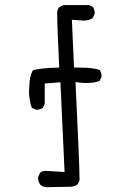

<svg xmlns="http://www.w3.org/2000/svg" viewBox="-20 -764 540 771"><path d="M299.3 -46.4Q299.3 -102.1 283.2 -434.6L293 -433.1Q311.5 -430.7 323.2 -430.7Q335 -430.7 341.3 -431.2Q362.8 -432.6 379.9 -439L387.2 -454.6Q387.7 -456.5 387.7 -460.4Q387.7 -464.4 386 -470.5Q384.3 -476.6 380.4 -482.9Q371.6 -486.8 350.1 -489.7Q328.6 -492.7 285.2 -492.7H277.3L268.6 -684.6Q315.4 -681.2 317.9 -681.2Q320.3 -681.2 323.7 -681.6Q327.1 -682.1 330.8 -682.9Q334.5 -683.6 337.9 -684.6Q345.2 -687 352.1 -691.4L359.9 -707.5Q360.4 -709.5 360.4 -710.9Q360.4 -725.1 353 -735.8L336.9 -743.7H234.4L218.3 -735.4Q210.9 -726.6 209.5 -714.4Q209.5 -665.5 217.8 -492.7Q135.3 -490.7 111.3 -481Q98.1 -454.6 98.1 -420.9V-420.4Q96.7 -407.2 96.7 -395.5Q96.7 -383.8 98.1 -373Q100.6 -351.1 107.9 -331.1L123.5 -323.7Q125.5 -323.2 127 -323.2Q128.4 -323.2 130.6 -323.5Q132.8 -323.7 135.7 -324.2Q138.7 -324.7 141.6 -325.7Q147 -327.6 151.9 -330.6L159.7 -346.7V-428.7L222.7 -433.6L239.3 -73.2Q165 -78.1 161.6 -78.1Q158.2 -78.1 152.6 -76.7Q147 -75.2 141.6 -70.8L133.3 -54.2Q132.8 -52.7 132.8 -50.8Q132.8 -34.2 142.6 -21.5Q152.3 -13.7 164.6 -12.2L267.1 -14.2Q279.3 -15.6 291.5 -23.4L299.3 -39.1Q299.3 -42 299.3 -46.4Z"/></svg>

Font: NaikaiFont
Style: Light
Weight: 300
Version: Version 1.89